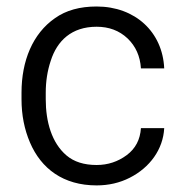

<svg xmlns="http://www.w3.org/2000/svg" viewBox="-20 -558 560 588"><path d="M275.9 -52.7C237.3 -52.7 206.5 -62.5 183.6 -82C138.2 -120.6 120.1 -185.5 120.1 -253.9V-274.4C120.1 -308.1 125 -340.8 135.3 -371.6C154.8 -433.1 199.2 -476.1 275.9 -476.1C313.5 -476.1 345.2 -464.4 370.6 -440.4C395.5 -416.5 409.2 -386.2 411.6 -348.6H482.9C478 -460 394 -538.1 275.9 -538.1C224.6 -538.1 182.1 -526.4 148.4 -502.4C80.1 -455.1 45.9 -371.6 45.9 -274.4V-253.9C45.9 -205.6 54.7 -161.6 71.8 -121.6C106 -41.5 173.8 9.8 275.9 9.8C312.5 9.8 346.7 2 377.4 -13.7C439 -44.9 479.5 -100.6 482.9 -165.5H411.6C409.2 -130.4 395 -103 368.2 -83C341.3 -63 310.5 -52.7 275.9 -52.7Z"/></svg>

Font: Vazirmatn Light
Style: Regular
Weight: 300
Designer: Saber Rastikerdar
Foundry: Saber Rastikerdar
Version: Version 33.003